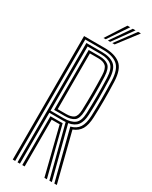

<svg xmlns="http://www.w3.org/2000/svg" viewBox="-246 -1025 854 1077"><g transform="rotate(30 181.0 -486.0)"><path d="M51.2 0V-800H183.5Q250.2 -800 286.6 -771.2Q323 -742.5 326 -662.5Q328.5 -595.8 328.4 -540.8Q328.2 -485.8 326 -431.5Q324 -382 307.8 -354.2Q291.5 -326.5 257 -313.2L336.5 0H320.5L238.2 -321.5Q274.8 -331 291.8 -357Q308.8 -383 310.8 -432Q312.8 -485.8 312.9 -541.9Q313 -598 310.8 -662Q308 -734.2 275.5 -760.4Q243 -786.5 183.5 -786.5H66.8V0ZM82 0V-772.8H183.5Q236.2 -772.8 264.5 -749.6Q292.8 -726.5 295.2 -661.2Q297.5 -599.8 297.6 -542.8Q297.8 -485.8 295.2 -432.8Q293.2 -385.8 275.4 -362.4Q257.5 -339 218.2 -332.2L304.2 0H288.5L202.8 -330.8Q193.8 -330 183 -330H97.5V0ZM97.5 -343.5H183Q229 -343.5 253.4 -361.9Q277.8 -380.2 280 -433Q282 -486.2 282.1 -542.4Q282.2 -598.5 280 -661Q277.8 -719.2 253.1 -739.2Q228.5 -759.2 183.5 -759.2H97.5ZM112.8 -357.2V-745.5H183.5Q221 -745.5 241.8 -728.6Q262.5 -711.8 264.5 -660.5Q266.8 -600.8 266.8 -544.2Q266.8 -487.8 264.5 -433.8Q262.5 -387.2 241.8 -372.2Q221 -357.2 183 -357.2ZM128.2 -370.8H183Q214.8 -370.8 231.2 -383.2Q247.8 -395.8 249.2 -434.2Q253 -544 249.2 -659.8Q247.8 -703.2 231.1 -717.6Q214.5 -732 183.5 -732H128.2ZM112.8 0V-316.2H167.8Q174.2 -316.2 180.1 -316.4Q186 -316.5 191.5 -316.8L272.2 0H256.2L180 -303Q176.2 -302.8 168.2 -302.8H128.2V0ZM150.8 -845 232.8 -972H250.8L165.2 -845ZM208.2 -845 302.2 -972H320.2L223.2 -845ZM179.5 -845 267.5 -972H285.5L194.2 -845Z"/></g></svg>

Font: Big Shoulders Inline Display Medium
Style: Regular
Weight: 500
Designer: Patric King
Foundry: XO Type Co
Version: Version 1.000